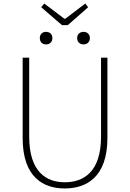

<svg xmlns="http://www.w3.org/2000/svg" viewBox="-20 -1052 734 1085"><path d="M346 13C464 13 587 -47 587 -272V-726H551V-280C551 -81 453 -22 346 -22C241 -22 145 -81 145 -280V-726H108V-272C108 -47 228 13 346 13ZM330 -910H363L478 -1011L462 -1032L349 -946H344L230 -1032L213 -1011ZM240 -801C261 -801 276 -814 276 -837C276 -859 261 -872 240 -872C220 -872 205 -859 205 -837C205 -814 220 -801 240 -801ZM452 -801C472 -801 488 -814 488 -837C488 -859 472 -872 452 -872C432 -872 416 -859 416 -837C416 -814 432 -801 452 -801Z"/></svg>

Font: Noto Sans CJK SC Thin
Style: Regular
Weight: 100
Designer: Ryoko NISHIZUKA 西塚涼子 (kana, bopomofo & ideographs); Paul D. Hunt (Latin, Greek & Cyrillic); Sandoll Communications 산돌커뮤니
Foundry: Adobe
Version: Version 2.004;hotconv 1.0.118;makeotfexe 2.5.65603